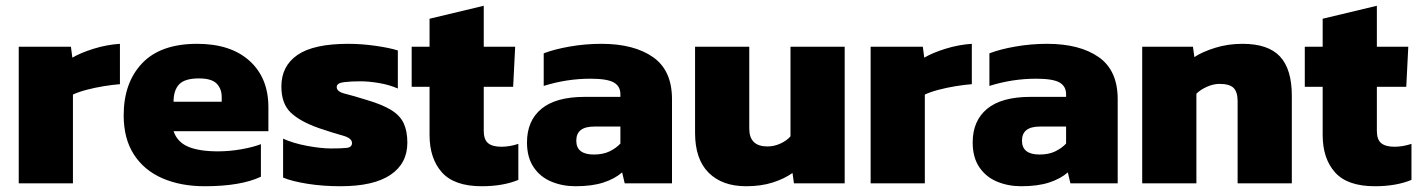

<svg xmlns="http://www.w3.org/2000/svg" viewBox="-20 -636 4921 666"><path d="M45 0V-474H226L231 -436Q260 -453 305 -467Q350 -481 396 -484V-344Q370 -342 339.5 -337Q309 -332 280.5 -324.5Q252 -317 233 -308V0Z M690 10Q607 10 543.5 -17.5Q480 -45 444.5 -100Q409 -155 409 -236Q409 -349 473 -416.5Q537 -484 664 -484Q780 -484 845.5 -425Q911 -366 911 -264V-181H582Q595 -143 633 -127Q671 -111 736 -111Q777 -111 818.5 -118.5Q860 -126 885 -136V-23Q815 10 690 10ZM582 -283H749V-300Q749 -328 731.5 -346Q714 -364 670 -364Q621 -364 601.5 -343.5Q582 -323 582 -283Z M1161 10Q1100 10 1046.5 1.5Q993 -7 962 -20V-155Q997 -139 1045.5 -130Q1094 -121 1128 -121Q1164 -121 1182.5 -123Q1201 -125 1201 -140Q1201 -157 1168 -166Q1135 -175 1085 -192Q1020 -215 988 -246Q956 -277 956 -336Q956 -407 1012 -445.5Q1068 -484 1188 -484Q1234 -484 1283 -477Q1332 -470 1360 -461V-329Q1330 -342 1294.5 -348Q1259 -354 1230 -354Q1198 -354 1173 -351Q1148 -348 1148 -334Q1148 -318 1176.5 -311Q1205 -304 1253 -289Q1307 -273 1337.5 -254Q1368 -235 1380.5 -208Q1393 -181 1393 -141Q1393 -69 1334.5 -29.5Q1276 10 1161 10Z M1651 10Q1556 10 1513 -38Q1470 -86 1470 -168V-335H1408V-474H1470V-571L1658 -616V-474H1767L1760 -335H1658V-182Q1658 -152 1673 -139.5Q1688 -127 1719 -127Q1748 -127 1778 -137V-12Q1725 10 1651 10Z M1976 10Q1931 10 1892.5 -6Q1854 -22 1831 -56Q1808 -90 1808 -142Q1808 -217 1858 -258.5Q1908 -300 2009 -300H2132V-309Q2132 -337 2109 -350Q2086 -363 2028 -363Q1946 -363 1866 -338V-451Q1902 -465 1956 -474.5Q2010 -484 2066 -484Q2179 -484 2245 -438Q2311 -392 2311 -292V0H2147L2138 -38Q2113 -16 2073.5 -3Q2034 10 1976 10ZM2040 -100Q2072 -100 2094.5 -111Q2117 -122 2132 -138V-197H2041Q1979 -197 1979 -148Q1979 -100 2040 -100Z M2568 10Q2485 10 2438 -37Q2391 -84 2391 -175V-474H2579V-190Q2579 -128 2642 -128Q2665 -128 2687 -138Q2709 -148 2722 -163V-474H2910V0H2734L2729 -36Q2701 -16 2660.5 -3Q2620 10 2568 10Z M3000 0V-474H3181L3186 -436Q3215 -453 3260 -467Q3305 -481 3351 -484V-344Q3325 -342 3294.5 -337Q3264 -332 3235.5 -324.5Q3207 -317 3188 -308V0Z M3522 10Q3477 10 3438.5 -6Q3400 -22 3377 -56Q3354 -90 3354 -142Q3354 -217 3404 -258.5Q3454 -300 3555 -300H3678V-309Q3678 -337 3655 -350Q3632 -363 3574 -363Q3492 -363 3412 -338V-451Q3448 -465 3502 -474.5Q3556 -484 3612 -484Q3725 -484 3791 -438Q3857 -392 3857 -292V0H3693L3684 -38Q3659 -16 3619.5 -3Q3580 10 3522 10ZM3586 -100Q3618 -100 3640.5 -111Q3663 -122 3678 -138V-197H3587Q3525 -197 3525 -148Q3525 -100 3586 -100Z M3942 0V-474H4118L4123 -438Q4150 -456 4194.5 -470Q4239 -484 4290 -484Q4379 -484 4420 -440Q4461 -396 4461 -304V0H4273V-285Q4273 -317 4259 -331Q4245 -345 4210 -345Q4189 -345 4166.5 -335Q4144 -325 4130 -311V0Z M4749 10Q4654 10 4611 -38Q4568 -86 4568 -168V-335H4506V-474H4568V-571L4756 -616V-474H4865L4858 -335H4756V-182Q4756 -152 4771 -139.5Q4786 -127 4817 -127Q4846 -127 4876 -137V-12Q4823 10 4749 10Z"/></svg>

Font: Kanit
Style: Bold
Weight: 700
Designer: Katatrad Team
Foundry: CadsonDemak
Version: Version 2.000; ttfautohint (v1.8.3)